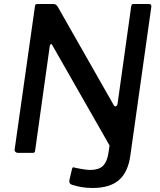

<svg xmlns="http://www.w3.org/2000/svg" viewBox="-20 -762 797 957"><path d="M722 -742Q737 -742 734 -726L630 11Q619 95 573.5 135Q528 175 441 175Q409 175 383 170Q357 165 342 160Q322 155 326 135L339 80Q341 74 343 72.5Q345 71 350 73Q359 75 373.5 78Q388 81 403.5 83Q419 85 431 85Q472 85 493 65Q514 45 521 -2L526 -37L240 -538Q236 -545 233 -542.5Q230 -540 228 -532L155 -11Q154 -4 151.5 -2Q149 0 140 0H69Q62 0 57 -5Q52 -10 53 -17L154 -729Q155 -737 157.5 -739.5Q160 -742 168 -742H246Q254 -742 259 -738.5Q264 -735 268 -728L548 -236Q553 -229 559 -233Q565 -237 566 -245L634 -731Q636 -738 638 -740Q640 -742 647 -742H722Z"/></svg>

Font: Libre Franklin Thin Medium
Style: Italic
Weight: 500
Italic angle: -8°
Version: Version 3.000